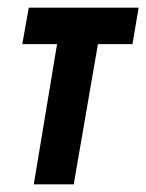

<svg xmlns="http://www.w3.org/2000/svg" viewBox="-20 -480 381 500"><path d="M55 -460 38 -365H325L341 -460ZM141 -440 68 0H172L248 -440Z"/></svg>

Font: Jost Medium
Style: Italic
Weight: 500
Italic angle: -5°
Version: Version 3.710